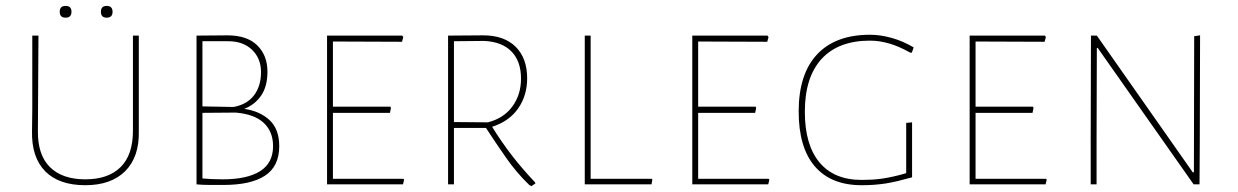

<svg xmlns="http://www.w3.org/2000/svg" viewBox="-20 -627 4209 653"><path d="M270 2.9Q357.9 2.9 405.8 -44.9Q454.1 -93.3 452.1 -181.2V-505.9H432.1V-182.1Q432.1 -100.6 390.6 -59.1Q348.6 -17.1 270 -17.1Q191.4 -17.1 149.4 -59.1Q107.9 -100.6 108.9 -182.1L110.8 -505.9H89.8V-254.9L88.9 -181.2Q86.9 -92.3 133.8 -44.4Q180.7 2.9 270 2.9ZM203.1 -566.9Q183.1 -566.9 183.1 -586.9Q183.1 -606.9 203.1 -606.9Q223.1 -606.9 223.1 -586.9Q223.1 -566.9 203.1 -566.9ZM342.8 -606.9Q362.8 -606.9 362.8 -586.9Q362.8 -566.9 342.8 -566.9Q323.2 -566.9 323.2 -586.9Q323.2 -606.9 342.8 -606.9Z M929.7 -129.9Q929.7 -61 880.9 -29.3Q833 2 740.7 2H695.3Q668 2 648.4 0V-505.9L753.4 -506.8Q819.3 -506.8 854 -473.6Q889.6 -439.5 889.6 -382.8Q889.6 -334 868.7 -302.7Q846.7 -270.5 810.5 -256.8Q864.7 -249 897.5 -217.8Q929.7 -187 929.7 -129.9ZM668.5 -486.8V-265.1L774.4 -263.2Q819.8 -271.5 843.8 -302.7Q867.7 -334 867.7 -381.8Q867.7 -428.2 837.4 -457.5Q807.1 -486.8 756.3 -486.8ZM908.7 -129.9Q908.7 -180.2 876 -210Q844.2 -238.8 781.7 -244.1L668.5 -243.2V-20Q701.7 -17.1 737.3 -17.1Q820.8 -17.1 864.7 -44.9Q908.7 -72.8 908.7 -129.9Z M1350.6 0H1092.3V-505.9H1348.1L1351.6 -501L1347.2 -484.9L1112.3 -485.8V-264.2H1307.6L1309.6 -259.8L1306.2 -243.2H1112.3V-19H1351.6L1354.5 -16.1Z M1523.9 0H1503.9V-505.9L1623 -506.8Q1694.8 -506.8 1733.9 -467.8Q1772.9 -428.7 1772.9 -360.8Q1772.9 -302.7 1742.7 -258.8Q1711.9 -214.4 1653.8 -195.8Q1682.6 -148.4 1721.2 -98.1Q1755.9 -53.2 1799.8 -6.8L1800.8 -2.9Q1795.9 0 1793.9 1.5L1788.1 5.9L1780.8 2.9Q1736.3 -40 1701.7 -89.8Q1663.6 -144.5 1632.8 -191.9H1523.9ZM1523.9 -211.9 1639.2 -210.9Q1693.4 -224.6 1723.1 -265.6Q1752 -305.2 1752 -359.9Q1752 -418 1720.2 -451.2Q1688 -484.9 1627 -487.8L1523.9 -486.8Z M2198.7 -16.1 2195.8 0H1968.8V-505.9H1988.8V-19H2196.8Z M2592.8 0H2334.5V-505.9H2590.3L2593.8 -501L2589.4 -484.9L2354.5 -485.8V-264.2H2549.8L2551.8 -259.8L2548.3 -243.2H2354.5V-19H2593.8L2596.7 -16.1Z M3087.4 -465.8 3081.1 -447.8H3076.2Q3037.6 -469.2 3006.3 -478.5Q2971.2 -488.8 2939 -488.8Q2831.5 -488.8 2774.4 -426.8Q2717.3 -364.3 2717.3 -247.1Q2717.3 -134.8 2766.6 -75.2Q2816.4 -15.1 2910.2 -15.1Q2923.8 -15.1 2946.3 -16.1Q2957.5 -16.6 2980 -19.5Q2995.1 -21.5 3017.1 -26.4Q3038.1 -30.8 3062 -38.1V-209L3082 -210.9V-23.9Q3061.5 -18.1 3033.2 -11.2Q3007.8 -5.4 2991.7 -2.9Q2972.2 0 2952.1 1.5Q2932.1 2.9 2910.2 2.9Q2806.2 2.9 2751 -61.5Q2696.3 -125.5 2696.3 -248Q2696.3 -375 2758.8 -441.9Q2821.3 -508.8 2939 -508.8Q2974.6 -508.8 3012.7 -498Q3051.3 -487.3 3087.4 -465.8Z M3536.1 0H3277.8V-505.9H3533.7L3537.1 -501L3532.7 -484.9L3297.9 -485.8V-264.2H3493.2L3495.1 -259.8L3491.7 -243.2H3297.9V-19H3537.1L3540 -16.1Z M3709.5 -158.2V0H3689.5V-149.9L3690.4 -505.9H3710.4L4036.6 -41H4040.5L4041.5 -503.9L4061.5 -506.8L4060.5 -141.1L4059.6 0H4039.6L3713.4 -463.9H3710.4Z"/></svg>

Font: Datalegreya
Style: Dot
Weight: 700
Designer: Figs Lab
Foundry: Figs Lab
Version: Version 1.002;PS 001.002;hotconv 1.0.70;makeotf.lib2.5.58329